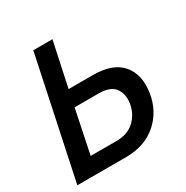

<svg xmlns="http://www.w3.org/2000/svg" viewBox="-163 -846 949 981"><g transform="rotate(-30 311.5 -355.0)"><path d="M15 0 165 -710H278L222 -448H366Q481 -448 533.5 -388Q586 -328 571 -225Q556 -125 484.5 -62.5Q413 0 302 0ZM149 -96H301Q367 -96 406.5 -132.5Q446 -169 456 -225Q465 -280 439 -316Q413 -352 343 -352H202Z"/></g></svg>

Font: Raleway-v4020 SemiBold
Style: Italic
Weight: 600
Italic angle: -12°
Designer: Matt McInerney, Pablo Impallari, Rodrigo Fuenzalida
Foundry: Matt McInerney, Pablo Impallari, Rodrigo Fuenzalida
Version: Version 4.020;PS 004.020;hotconv 1.0.88;makeotf.lib2.5.64775